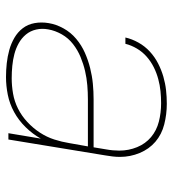

<svg xmlns="http://www.w3.org/2000/svg" viewBox="12 -580 576 640"><g transform="rotate(90 300.0 -260.0)"><path d="M237 8Q214 8 191 5.5Q168 3 146.5 -3Q125 -9 106 -20Q87 -31 74 -48Q61 -65 57 -87.5Q53 -110 57 -134Q61 -159 74.5 -183.5Q88 -208 109.5 -226Q131 -244 156 -255Q181 -266 207 -272.5Q233 -279 259 -281.5Q285 -284 311 -284H471L478 -326Q480 -337 481 -348Q482 -359 482 -369V-370Q482 -401 470.5 -429Q459 -457 437 -475.5Q415 -494 385.5 -501.5Q356 -509 324 -509Q304 -509 284 -507Q264 -505 243.5 -499.5Q223 -494 204 -484.5Q185 -475 169 -461Q153 -447 142 -428.5Q131 -410 126 -390H105Q110 -412 122 -433.5Q134 -455 152 -471.5Q170 -488 191.5 -499Q213 -510 235.5 -516.5Q258 -523 280.5 -525.5Q303 -528 326 -528Q361 -528 394.5 -519.5Q428 -511 452.5 -490Q477 -469 490 -437.5Q503 -406 503 -372Q503 -359 501.5 -347Q500 -335 498 -323L445 0H424L442 -108Q427 -81 404 -57.5Q381 -34 353.5 -19Q326 -4 296 2Q266 8 237 8ZM241 -11Q266 -11 292 -15.5Q318 -20 342 -32Q366 -44 386.5 -63Q407 -82 422 -105Q437 -128 445 -153Q453 -178 457 -203L468 -265H311Q288 -265 264 -263Q240 -261 216.5 -255.5Q193 -250 170 -240.5Q147 -231 127 -215.5Q107 -200 94.5 -178Q82 -156 78 -133Q74 -112 78.5 -92.5Q83 -73 95 -58.5Q107 -44 124 -34.5Q141 -25 160 -20Q179 -15 199.5 -13Q220 -11 241 -11Z"/></g></svg>

Font: Iosevka Aile Thin Oblique
Style: Regular
Weight: 100
Italic angle: -9°
Designer: Belleve Invis
Foundry: Belleve Invis
Version: Version 31.1.0; ttfautohint (v1.8.4)